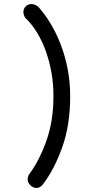

<svg xmlns="http://www.w3.org/2000/svg" viewBox="-20 -756 520 952"><path d="M160 176C174 176 186 169 195 155C232 106 263 46 289 -27C315 -100 328 -184 328 -280C328 -475 249 -635 170 -722C159 -731 148 -736 136 -736C115 -736 96 -720 96 -696C96 -687 99 -678 104 -669C149 -626 183 -570 208 -500C233 -429 245 -356 245 -280C245 -196 233 -120 208 -52C183 16 154 70 123 110C119 118 117 126 117 134C117 155 139 176 160 176Z"/></svg>

Font: Dongle
Style: Regular
Weight: 400
Designer: Yanghee Ryu
Foundry: Yanghee Ryu
Version: Version 2.000